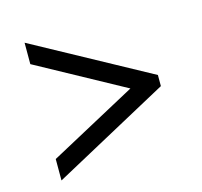

<svg xmlns="http://www.w3.org/2000/svg" viewBox="-81 -700 720 684"><g transform="rotate(-15 279.5 -358.0)"><path d="M65 -104V-183L387 -357L65 -533V-612L494 -378V-337Z"/></g></svg>

Font: Noto Serif Vithkuqi
Style: Regular
Weight: 400
Version: Version 1.005